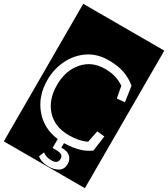

<svg xmlns="http://www.w3.org/2000/svg" viewBox="-277 -1035 1196 1366"><g transform="rotate(30 321.0 -352.0)"><path d="M-12 213V-917H654V213ZM462 125Q462 92 440.5 69.5Q419 47 373 47H365V10Q502 7 573 -50L590 -175L528 -181L509 -85Q451 -56 366 -56Q250 -56 182.5 -129.5Q115 -203 115 -324Q115 -442 180.5 -518Q246 -594 353 -594Q408 -594 445 -581.5Q482 -569 514 -548L532 -453L595 -459L577 -584Q537 -618 482.5 -639Q428 -660 347 -660Q252 -660 183 -613Q114 -566 76 -488.5Q38 -411 38 -321Q38 -190 113 -99Q188 -8 312 7V80H342Q366 80 383 87.5Q400 95 400 120Q400 161 349 161Q305 161 275 138L258 179Q292 209 354 209Q398 209 430 189.5Q462 170 462 125Z"/></g></svg>

Font: Zilla Slab Highlight
Style: Regular
Weight: 400
Designer: Typotheque Type Foundry
Foundry: Typotheque type foundry
Version: Version 1.1; 2017; ttfautohint (v1.6)